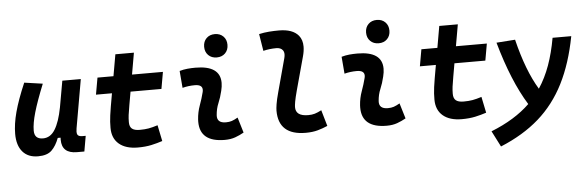

<svg xmlns="http://www.w3.org/2000/svg" viewBox="-57 -955 4216 1384"><g transform="rotate(-5 2051.0 -262.5)"><path d="M187 10.3Q114.7 10.3 75.4 -35.6Q36.1 -81.5 36.1 -164.6Q36.1 -235.8 59.1 -321.8Q82 -407.7 133.3 -527.3L266.1 -508.3Q216.8 -386.2 194.1 -307.6Q171.4 -229 171.4 -176.8Q171.4 -115.2 233.4 -115.2Q287.6 -115.2 321 -169.4Q354.5 -223.6 374 -325.7V-325.2L408.2 -517.6H542L480.5 -166.5Q478 -152.3 478 -142.1Q478 -127 482.9 -119.6Q491.2 -106.9 518.1 -106.9H541.5L522 4.9H468.8Q359.4 4.9 359.4 -94.2Q359.4 -101.6 359.9 -109.4H339.4Q318.4 -53.2 285.9 -21.5Q253.4 10.3 187 10.3Z M909.7 9.8Q821.8 9.8 773.2 -31.5Q724.6 -72.8 724.6 -148.4Q724.6 -170.9 725.8 -191.7Q727.1 -212.4 730.5 -238Q733.9 -263.7 740.2 -301.3L756.8 -396H641.1L662.6 -517.6H778.3L805.7 -673.8H939.9L912.6 -517.6H1136.2L1114.7 -396H891.1L874.5 -301.3Q866.2 -253.9 863 -229.5Q859.9 -205.1 859.9 -177.7Q859.9 -145 877.4 -130.4Q895 -115.7 933.6 -115.7Q970.2 -115.7 998 -120.6Q1025.9 -125.5 1064 -137.7L1087.9 -21.5Q1049.8 -8.8 1007.3 0.5Q964.8 9.8 909.7 9.8Z M1643.6 -142.6 1677.2 -31.2Q1647.5 -14.2 1614.3 -2.2Q1581.1 9.8 1538.1 9.8Q1358.4 9.8 1358.4 -137.2Q1358.4 -145 1358.9 -153.3Q1362.3 -205.6 1379.9 -253.9Q1397.5 -302.2 1408.2 -345.2Q1411.1 -355.5 1411.1 -364.3Q1411.1 -401.9 1356.4 -401.9Q1310.1 -401.9 1267.1 -390.6L1256.8 -513.7Q1285.6 -522 1314.5 -524.7Q1343.3 -527.3 1372.1 -527.3Q1550.8 -527.3 1550.8 -402.3Q1550.8 -376.5 1543 -345.2Q1531.7 -297.4 1515.1 -258.3Q1498.5 -219.2 1495.1 -172.4Q1491.2 -115.7 1557.1 -115.7Q1581.5 -115.7 1599.9 -121.8Q1618.2 -127.9 1643.6 -142.6ZM1532.2 -587.4Q1494.6 -587.4 1471.2 -610.8Q1447.8 -634.3 1447.8 -671.9Q1447.8 -709.5 1471.2 -732.9Q1494.6 -756.3 1532.2 -756.3Q1569.8 -756.3 1593.3 -732.9Q1616.7 -709.5 1616.7 -671.9Q1616.7 -634.3 1593.3 -610.8Q1569.8 -587.4 1532.2 -587.4Z M2124 9.8Q1927.2 9.8 1927.2 -167.5Q1927.2 -183.1 1931.9 -213.9Q1936.5 -244.6 1951.7 -300.3L2016.6 -540.5Q2020.5 -555.2 2020.5 -567.4Q2020.5 -585.4 2011.7 -597.2Q1997.1 -616.7 1964.8 -616.7Q1941.4 -616.7 1917.7 -614Q1894 -611.3 1870.6 -605.5L1850.6 -728.5Q1886.7 -736.8 1922.9 -739.5Q1959 -742.2 1995.1 -742.2Q2094.2 -742.2 2136.7 -690.9Q2162.1 -659.7 2162.1 -611.3Q2162.1 -579.6 2151.4 -540.5L2085.9 -300.3Q2071.8 -248 2067.1 -220.7Q2062.5 -193.4 2062.5 -182.1Q2061.5 -115.7 2152.8 -115.7Q2179.7 -115.7 2200.2 -121.8Q2220.7 -127.9 2249 -142.6L2282.7 -26.4Q2248.5 -11.2 2210.7 -0.7Q2172.9 9.8 2124 9.8Z M2815.4 -142.6 2849.1 -31.2Q2819.3 -14.2 2786.1 -2.2Q2752.9 9.8 2710 9.8Q2530.3 9.8 2530.3 -137.2Q2530.3 -145 2530.8 -153.3Q2534.2 -205.6 2551.8 -253.9Q2569.3 -302.2 2580.1 -345.2Q2583 -355.5 2583 -364.3Q2583 -401.9 2528.3 -401.9Q2481.9 -401.9 2439 -390.6L2428.7 -513.7Q2457.5 -522 2486.3 -524.7Q2515.1 -527.3 2543.9 -527.3Q2722.7 -527.3 2722.7 -402.3Q2722.7 -376.5 2714.8 -345.2Q2703.6 -297.4 2687 -258.3Q2670.4 -219.2 2667 -172.4Q2663.1 -115.7 2729 -115.7Q2753.4 -115.7 2771.7 -121.8Q2790 -127.9 2815.4 -142.6ZM2704.1 -587.4Q2666.5 -587.4 2643.1 -610.8Q2619.6 -634.3 2619.6 -671.9Q2619.6 -709.5 2643.1 -732.9Q2666.5 -756.3 2704.1 -756.3Q2741.7 -756.3 2765.1 -732.9Q2788.6 -709.5 2788.6 -671.9Q2788.6 -634.3 2765.1 -610.8Q2741.7 -587.4 2704.1 -587.4Z M3253.4 9.8Q3165.5 9.8 3116.9 -31.5Q3068.4 -72.8 3068.4 -148.4Q3068.4 -170.9 3069.6 -191.7Q3070.8 -212.4 3074.2 -238Q3077.6 -263.7 3084 -301.3L3100.6 -396H2984.9L3006.3 -517.6H3122.1L3149.4 -673.8H3283.7L3256.3 -517.6H3480L3458.5 -396H3234.9L3218.3 -301.3Q3210 -253.9 3206.8 -229.5Q3203.6 -205.1 3203.6 -177.7Q3203.6 -145 3221.2 -130.4Q3238.8 -115.7 3277.3 -115.7Q3314 -115.7 3341.8 -120.6Q3369.6 -125.5 3407.7 -137.7L3431.6 -21.5Q3393.6 -8.8 3351.1 0.5Q3308.6 9.8 3253.4 9.8Z M3517.1 230.5 3458.5 115.7Q3632.3 46.9 3739.3 -57.1Q3684.1 -146 3637 -260.5Q3589.8 -375 3549.8 -517.6L3685.1 -527.3Q3740.7 -299.3 3825.2 -160.6Q3873 -232.9 3904.8 -321.3Q3936.5 -409.7 3955.6 -517.6H4090.8Q4053.7 -322.8 3981.4 -179.9Q3909.2 -37.1 3795.2 63Q3681.2 163.1 3517.1 230.5Z"/></g></svg>

Font: CaskaydiaCove NFP
Style: Bold Italic
Weight: 700
Italic angle: -10°
Designer: Aaron Bell
Foundry: Saja Typeworks
Version: Version 2111.001; VTT 6.35;Nerd Fonts 3.1.1